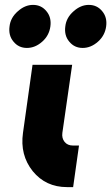

<svg xmlns="http://www.w3.org/2000/svg" viewBox="-20 -765 455 785"><path d="M113 -500 74 -222Q61 -131 114 -65Q167 0 254 0H279L303 -170H278Q256 -170 244 -185Q232 -200 235 -222L275 -500ZM115 -745Q82 -745 53 -719Q23 -693 19 -657Q14 -620 35 -595Q56 -569 90 -569Q124 -569 153 -595Q181 -620 186 -657Q191 -694 170 -719Q149 -745 115 -745ZM343 -745Q310 -745 281 -719Q251 -693 247 -657Q242 -620 263 -595Q284 -569 318 -569Q352 -569 381 -595Q409 -620 414 -657Q419 -694 398 -719Q377 -745 343 -745Z"/></svg>

Font: Unageo
Style: Black-Italic
Weight: 900
Designer: Richard Sepsi
Foundry: Richard Sepsi
Version: Version 2.000